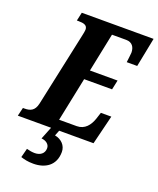

<svg xmlns="http://www.w3.org/2000/svg" viewBox="-190 -815 951 1156"><g transform="rotate(20 285.0 -237.0)"><path d="M304 115C304 74 274 43 231 35L245 0H465L511 -187H444L430 -144C415 -100 386 -62 335 -62H222L280 -343H459L472 -404H295L346 -652H437C477 -652 493 -624 493 -590C493 -582 487 -536 486 -527H553L590 -714H130L118 -660H128C163 -660 186 -654 186 -626C186 -617 183 -603 180 -589L78 -113C67 -63 38 -54 3 -54H-7L-20 0H193L161 80C190 82 213 99 213 124C213 160 185 177 152 177C137 177 118 174 100 169L85 227C107 234 129 240 166 240C240 240 304 203 304 115Z"/></g></svg>

Font: Noto Serif Condensed Extra
Style: Italic
Weight: 800
Width: 3
Italic angle: -12°
Designer: Monotype Design Team
Foundry: Monotype Imaging Inc.
Version: Version 1.901